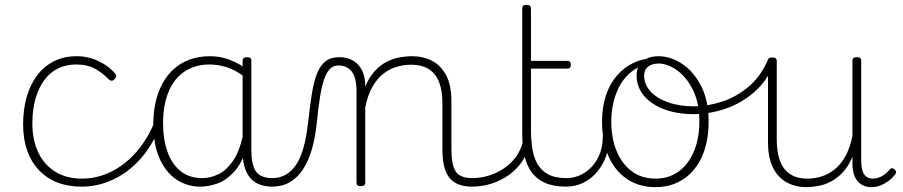

<svg xmlns="http://www.w3.org/2000/svg" viewBox="-20 -750 3709 789"><path d="M316 17Q204 17 139.5 -51.5Q75 -120 75 -239Q75 -300 89.5 -351Q104 -402 132 -439.5Q160 -477 201 -498Q242 -519 296 -519Q342 -519 384.5 -499Q427 -479 455 -446Q457 -442 457.5 -437Q458 -432 450 -424Q443 -417 437 -418.5Q431 -420 427 -424Q397 -454 367 -469.5Q337 -485 292 -485Q252 -485 219 -469Q186 -453 162.5 -421.5Q139 -390 126 -345Q113 -300 113 -243Q113 -173 138 -122Q163 -71 208.5 -43.5Q254 -16 317 -16Q326 -16 331 -11Q336 -6 336 0.5Q336 7 331 12Q326 17 316 17Z M316 17Q307 17 302.5 12Q298 7 298 0.5Q298 -6 303 -11Q308 -16 317 -16Q378 -16 434 -43Q490 -70 535.5 -120Q581 -170 611 -239Q615 -247 622 -247Q629 -247 634 -241.5Q639 -236 635 -226Q604 -148 554 -93.5Q504 -39 442.5 -11Q381 17 316 17Z M803 17Q748 17 704 -13Q660 -43 635 -100.5Q610 -158 610 -239Q610 -288 619.5 -330.5Q629 -373 648 -407.5Q667 -442 695 -467Q723 -492 760 -505.5Q797 -519 843 -519Q880 -519 913.5 -508Q947 -497 983 -474V-436Q944 -464 909.5 -474.5Q875 -485 840 -485Q805 -485 775.5 -474.5Q746 -464 722.5 -444Q699 -424 683 -394.5Q667 -365 658.5 -327Q650 -289 650 -243Q650 -178 668 -127Q686 -76 722 -47Q758 -18 811 -18Q844 -18 876.5 -33.5Q909 -49 935.5 -86Q962 -123 977 -188L997 -154Q977 -82 943 -45Q909 -8 872 4.5Q835 17 803 17ZM1101 17Q1068 17 1044 7Q1020 -3 1005.5 -22Q991 -41 984 -68Q977 -95 977 -128V-500Q977 -508 981.5 -511.5Q986 -515 996 -515Q1005 -515 1009 -511.5Q1013 -508 1013 -500V-129Q1013 -74 1031.5 -46Q1050 -18 1101 -18Q1107 -18 1111 -12.5Q1115 -7 1115 -0.5Q1115 6 1112 11.5Q1109 17 1101 17Z M1097 17Q1088 17 1083 11.5Q1078 6 1078 -0.5Q1078 -7 1083 -12.5Q1088 -18 1097 -18Q1131 -18 1156 -33Q1181 -48 1199 -76.5Q1217 -105 1228 -146Q1239 -187 1245 -239Q1253 -309 1261 -361Q1269 -413 1282.5 -447Q1296 -481 1317.5 -498Q1339 -515 1373 -515Q1382 -515 1386.5 -510Q1391 -505 1390.5 -498Q1390 -491 1385 -486Q1380 -481 1371 -481Q1350 -481 1336 -467Q1322 -453 1312 -424Q1302 -395 1295 -351Q1288 -307 1282 -248Q1276 -187 1262 -138Q1248 -89 1225 -54Q1202 -19 1170.5 -1Q1139 17 1097 17Z M1922 17Q1884 17 1860 6Q1836 -5 1822.5 -25.5Q1809 -46 1803.5 -74Q1798 -102 1798 -136V-326Q1798 -376 1785 -411Q1772 -446 1743.5 -465Q1715 -484 1668 -484Q1638 -484 1608.5 -475Q1579 -466 1554 -446Q1529 -426 1510 -392.5Q1491 -359 1481 -309V0Q1481 8 1476.5 11.5Q1472 15 1462 15Q1453 15 1449 11.5Q1445 8 1445 0V-376Q1445 -431 1425.5 -456Q1406 -481 1371 -481Q1362 -481 1357.5 -486Q1353 -491 1353.5 -498Q1354 -505 1359 -510Q1364 -515 1373 -515Q1401 -515 1421 -506Q1441 -497 1454.5 -481Q1468 -465 1474.5 -443.5Q1481 -422 1481 -397V-394Q1497 -433 1519.5 -457.5Q1542 -482 1568 -495.5Q1594 -509 1621 -514Q1648 -519 1673 -519Q1719 -519 1755.5 -500Q1792 -481 1813.5 -440.5Q1835 -400 1835 -334V-136Q1835 -75 1852 -46.5Q1869 -18 1922 -18Q1929 -18 1932.5 -12.5Q1936 -7 1936 -0.5Q1936 6 1932.5 11.5Q1929 17 1922 17Z M1918 17Q1909 17 1904 11.5Q1899 6 1899 -0.5Q1899 -7 1904 -12.5Q1909 -18 1918 -18Q1956 -18 1990.5 -29Q2025 -40 2053 -59.5Q2081 -79 2100.5 -106Q2120 -133 2128 -165Q2130 -174 2138 -173.5Q2146 -173 2152 -167Q2158 -161 2154 -151Q2145 -114 2123.5 -83.5Q2102 -53 2070.5 -30.5Q2039 -8 2000 4.5Q1961 17 1918 17Z M2308 17Q2255 17 2220 1.5Q2185 -14 2164.5 -42.5Q2144 -71 2135 -111Q2126 -151 2126 -200V-715Q2126 -723 2130 -726.5Q2134 -730 2143 -730Q2153 -730 2157.5 -726.5Q2162 -723 2162 -715V-500H2311Q2319 -500 2322.5 -496Q2326 -492 2326 -484Q2326 -477 2322.5 -472.5Q2319 -468 2311 -468H2162V-218Q2162 -179 2167 -143Q2172 -107 2187 -79Q2202 -51 2231 -34.5Q2260 -18 2309 -18Q2317 -18 2321 -12.5Q2325 -7 2325 -0.5Q2325 6 2321 11.5Q2317 17 2308 17Z M2306 17Q2297 17 2292 11.5Q2287 6 2287 -0.5Q2287 -7 2292 -12.5Q2297 -18 2306 -18Q2340 -18 2368 -32Q2396 -46 2416 -69.5Q2436 -93 2446.5 -123Q2457 -153 2457 -186Q2457 -196 2464 -199.5Q2471 -203 2477.5 -199.5Q2484 -196 2484 -186Q2484 -146 2471 -109.5Q2458 -73 2434.5 -44.5Q2411 -16 2378 0.5Q2345 17 2306 17Z M2674 19Q2605 19 2555.5 -15Q2506 -49 2480 -109.5Q2454 -170 2454 -250Q2454 -310 2470 -358Q2486 -406 2516 -440.5Q2546 -475 2586 -493Q2626 -511 2674 -511Q2680 -511 2682 -505.5Q2684 -500 2682 -494.5Q2680 -489 2674 -489Q2641 -489 2613 -477.5Q2585 -466 2562.5 -444.5Q2540 -423 2524.5 -393.5Q2509 -364 2500.5 -327.5Q2492 -291 2492 -250Q2492 -182 2514 -129Q2536 -76 2576.5 -46Q2617 -16 2674 -16Q2716 -16 2749 -33Q2782 -50 2805.5 -81.5Q2829 -113 2841.5 -156Q2854 -199 2854 -250Q2854 -328 2827 -381.5Q2800 -435 2761 -462Q2722 -489 2686 -489Q2677 -489 2672 -493.5Q2667 -498 2667 -504Q2667 -510 2672 -514.5Q2677 -519 2686 -519Q2735 -519 2782.5 -488Q2830 -457 2861 -397Q2892 -337 2892 -250Q2892 -202 2882.5 -160.5Q2873 -119 2854.5 -86Q2836 -53 2809 -29.5Q2782 -6 2748.5 6.5Q2715 19 2674 19Z M2830 -281Q2762 -281 2709 -301Q2656 -321 2626 -357Q2596 -393 2596 -441Q2596 -464 2606.5 -481.5Q2617 -499 2637 -509Q2657 -519 2687 -519Q2696 -519 2701.5 -514.5Q2707 -510 2707.5 -504Q2708 -498 2703.5 -493.5Q2699 -489 2690 -489Q2669 -489 2655 -483Q2641 -477 2634 -466Q2627 -455 2627 -440Q2627 -403 2653 -374.5Q2679 -346 2725.5 -329.5Q2772 -313 2832 -313Q2887 -313 2946 -332Q3005 -351 3055.5 -393Q3106 -435 3136 -505Q3138 -510 3146 -508.5Q3154 -507 3160 -502Q3166 -497 3162 -488Q3130 -414 3076 -368.5Q3022 -323 2957.5 -302Q2893 -281 2830 -281Z M3293 19Q3250 19 3214 0Q3178 -19 3157 -60Q3136 -101 3136 -166V-499Q3136 -507 3140 -510.5Q3144 -514 3153 -514Q3163 -514 3167.5 -510.5Q3172 -507 3172 -499V-174Q3172 -125 3185 -89.5Q3198 -54 3226 -35Q3254 -16 3298 -16Q3328 -16 3356.5 -25Q3385 -34 3410 -54Q3435 -74 3454 -108Q3473 -142 3483 -191V-500Q3483 -508 3487.5 -511.5Q3492 -515 3502 -515Q3511 -515 3515 -511.5Q3519 -508 3519 -500V-91Q3519 -68 3523.5 -51Q3528 -34 3539 -25Q3550 -16 3567 -16Q3578 -16 3589 -19.5Q3600 -23 3611.5 -30.5Q3623 -38 3634 -51Q3639 -58 3644.5 -58.5Q3650 -59 3656 -54Q3661 -50 3662 -44.5Q3663 -39 3659 -34Q3648 -19 3632 -7Q3616 5 3598 12Q3580 19 3561 19Q3543 19 3529 13Q3515 7 3504.5 -5Q3494 -17 3488.5 -35.5Q3483 -54 3483 -79V-106Q3467 -67 3444 -42.5Q3421 -18 3395.5 -4.5Q3370 9 3343.5 14Q3317 19 3293 19Z"/></svg>

Font: Playwrite BE WAL Thin
Style: Regular
Weight: 250
Version: Version 1.002